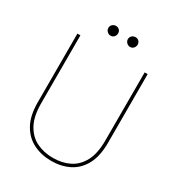

<svg xmlns="http://www.w3.org/2000/svg" viewBox="-202 -973 1017 1108"><g transform="rotate(30 306.5 -419.0)"><path d="M309 12Q243 12 189.5 -14.5Q136 -41 104.5 -97Q73 -153 73 -243V-700H93V-246Q93 -161 121.5 -108.5Q150 -56 198.5 -32Q247 -8 308 -8Q370 -8 418 -32Q466 -56 493.5 -108.5Q521 -161 521 -246V-700H541V-243Q541 -153 510.5 -97Q480 -41 427.5 -14.5Q375 12 309 12ZM244 -785Q231 -785 221 -795Q211 -805 211 -818Q211 -832 221 -841Q231 -850 244 -850Q258 -850 267 -841Q276 -832 276 -818Q276 -805 267 -795Q258 -785 244 -785ZM374 -785Q361 -785 351 -795Q341 -805 341 -818Q341 -832 351 -841Q361 -850 374 -850Q388 -850 397 -841Q406 -832 406 -818Q406 -805 397 -795Q388 -785 374 -785Z"/></g></svg>

Font: DM Sans 10pt Thin
Style: Regular
Weight: 250
Version: Version 4.004;gftools[0.9.30]